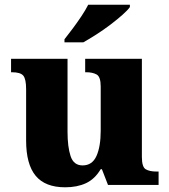

<svg xmlns="http://www.w3.org/2000/svg" viewBox="-20 -786 720 816"><path d="M257 10Q172 10 131.5 -39Q91 -88 91 -189V-407Q91 -450 79 -464.5Q67 -479 30 -479H27V-536H267V-226Q267 -162 280 -122.5Q293 -83 331 -83Q372 -83 390 -123Q408 -163 408 -231V-418Q408 -460 390.5 -469.5Q373 -479 346 -479H342V-536H583V-119Q583 -76 599.5 -66.5Q616 -57 644 -57H654V0H439L413 -67H408Q383 -25 345.5 -7.5Q308 10 257 10ZM254 -619Q269 -638 288.5 -664Q308 -690 326 -717Q344 -744 355 -766H532V-756Q523 -743 500.5 -723Q478 -703 449 -681Q420 -659 389.5 -639.5Q359 -620 334 -606H254Z"/></svg>

Font: Noto Serif Tamil ExtraBold
Style: Italic
Weight: 800
Italic angle: -12°
Designer: Indian Type Foundry, Tom Grace, and the Monotype Design Team
Foundry: Monotype Imaging Inc.
Version: Version 2.003; ttfautohint (v1.8.4.7-5d5b)